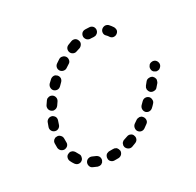

<svg xmlns="http://www.w3.org/2000/svg" viewBox="-134 -727 921 902"><g transform="rotate(-30 326.5 -276.0)"><path d="M282 17Q289 9 289 -1Q288 -6 286 -11Q284 -15 281 -19Q277 -22 272 -24Q268 -25 263 -25Q257 -25 252 -25Q248 -25 243 -25Q238 -25 234 -23Q229 -22 225 -18Q222 -15 220 -10Q218 -6 218 -1Q217 10 224 17Q232 25 242 25Q247 25 252 25Q258 25 265 25Q275 24 282 17ZM179 10Q183 7 187 4Q190 0 192 -5Q195 -14 191 -24Q186 -33 176 -37Q168 -40 160 -44Q151 -48 141 -45Q131 -42 126 -32Q122 -23 125 -13Q128 -3 137 1Q148 6 160 11Q164 12 169 12Q174 12 179 10ZM381 -29Q380 -34 376 -38Q373 -41 368 -43Q364 -45 359 -45Q354 -45 349 -43Q340 -40 331 -37Q326 -36 322 -32Q318 -29 316 -25Q314 -20 313 -15Q313 -10 314 -6Q318 4 327 9Q336 14 346 11Q357 7 367 3Q377 -1 381 -10Q385 -20 381 -29ZM462 -83Q459 -87 455 -90Q451 -92 446 -93Q441 -93 436 -92Q431 -91 427 -88Q419 -82 411 -77Q403 -71 401 -61Q399 -50 404 -42Q410 -33 420 -31Q430 -29 439 -35Q448 -41 457 -48Q466 -54 467 -64Q468 -75 462 -83ZM87 -46Q92 -45 97 -46Q102 -47 106 -50Q114 -55 116 -66Q119 -76 113 -84Q108 -92 104 -100Q102 -104 98 -107Q95 -111 90 -112Q85 -114 80 -114Q75 -113 71 -111Q61 -107 58 -97Q55 -87 59 -78Q64 -67 71 -57Q74 -53 78 -50Q82 -47 87 -46ZM532 -151Q524 -158 514 -158Q504 -158 496 -150Q489 -143 482 -136Q475 -128 475 -118Q475 -108 482 -100Q485 -97 490 -95Q494 -93 499 -93Q504 -93 509 -95Q514 -97 517 -100Q525 -107 532 -115Q540 -123 539 -133Q539 -144 532 -151ZM47 -144Q55 -137 65 -137Q76 -138 83 -145Q90 -153 89 -163Q89 -169 89 -174Q89 -178 89 -183Q89 -193 82 -200Q75 -208 65 -208Q60 -208 55 -207Q51 -205 47 -202Q43 -198 41 -194Q39 -189 39 -184Q39 -179 39 -174Q39 -168 39 -161Q40 -151 47 -144ZM604 -208Q603 -213 601 -217Q598 -222 595 -225Q587 -231 576 -230Q566 -230 559 -222L546 -206Q543 -202 541 -197Q540 -192 540 -187Q541 -182 543 -178Q545 -174 549 -170Q557 -164 567 -165Q578 -165 584 -173L598 -189Q601 -193 602 -198Q604 -203 604 -208ZM69 -234Q79 -231 88 -236Q97 -241 100 -251Q103 -260 106 -269Q110 -279 106 -289Q101 -298 92 -302Q82 -305 73 -301Q63 -296 60 -287Q56 -276 52 -265Q49 -255 54 -246Q59 -237 69 -234ZM645 -283Q641 -287 636 -288Q632 -290 627 -289Q622 -289 617 -287Q613 -285 609 -281V-280Q602 -272 603 -262Q603 -252 611 -245Q615 -242 620 -240Q624 -238 629 -239Q634 -239 639 -241Q643 -244 646 -247L647 -248Q654 -256 653 -266Q652 -276 645 -283ZM103 -325Q108 -322 113 -321Q117 -321 122 -322Q127 -323 131 -326Q135 -329 138 -333Q143 -341 149 -349Q155 -358 153 -368Q151 -378 143 -384Q138 -387 134 -388Q129 -389 124 -388Q119 -387 115 -385Q111 -382 108 -378Q101 -369 95 -359Q90 -351 92 -340Q95 -330 103 -325ZM159 -404Q167 -397 177 -397Q187 -397 195 -405Q202 -412 209 -419Q216 -426 217 -436Q217 -446 210 -454Q207 -457 202 -460Q198 -462 193 -462Q188 -462 183 -460Q178 -458 175 -455Q167 -447 159 -440Q152 -432 152 -422Q152 -411 159 -404ZM230 -470Q236 -462 246 -460Q257 -458 265 -464Q273 -470 282 -475Q291 -480 293 -490Q295 -501 290 -509Q284 -518 274 -520Q264 -523 255 -517Q246 -511 237 -505Q228 -499 226 -489Q224 -479 230 -470ZM501 -538Q494 -531 494 -520Q494 -510 502 -503Q508 -497 511 -492Q516 -483 526 -480Q537 -478 545 -483Q550 -486 553 -490Q556 -494 557 -498Q558 -503 557 -508Q556 -513 554 -517Q547 -528 537 -539Q529 -546 519 -546Q508 -545 501 -538ZM313 -521Q317 -512 326 -508Q336 -504 345 -508Q355 -511 364 -514Q373 -518 378 -527Q383 -536 379 -546Q376 -556 367 -561Q357 -565 348 -562Q337 -558 327 -554Q317 -550 313 -541Q309 -531 313 -521ZM433 -577H430Q419 -577 412 -570Q405 -562 405 -552Q405 -547 407 -543Q409 -538 413 -534Q416 -531 421 -529Q425 -527 430 -527H433Q441 -527 448 -526Q453 -526 458 -527Q463 -529 467 -532Q470 -535 473 -539Q475 -543 476 -548Q477 -559 471 -567Q464 -575 454 -576Q444 -577 433 -577Z"/></g></svg>

Font: FRB American Cursive Guidelines Dashed Black
Style: Bold Italic
Weight: 900
Italic angle: -25°
Version: Version 2.0;Modular Font Editor K font №1